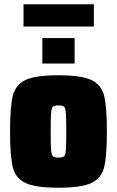

<svg xmlns="http://www.w3.org/2000/svg" viewBox="-20 -870 547 898"><path d="M27 -255Q27 -371 40 -422.5Q53 -474 99.5 -496Q146 -518 253 -518Q360 -518 407 -496Q454 -474 467 -422.5Q480 -371 480 -255Q480 -139 467 -87.5Q454 -36 407 -14Q360 8 253 8Q146 8 99.5 -14Q53 -36 40 -87.5Q27 -139 27 -255ZM290 -255Q290 -320 288 -342.5Q286 -365 279.5 -371Q273 -377 253 -377Q234 -377 227.5 -371Q221 -365 219 -342.5Q217 -320 217 -255Q217 -190 219 -167.5Q221 -145 227.5 -139Q234 -133 253 -133Q273 -133 279.5 -139Q286 -145 288 -167.5Q290 -190 290 -255ZM178 -573V-692H329V-573ZM90 -746V-850H419V-746Z"/></svg>

Font: Saira Semi Condensed Black
Style: Regular
Weight: 900
Width: 4
Designer: Hector Gatti with collaboration of the Omnibus-Type team
Foundry: Omnibus-Type
Version: Version 1.001; ttfautohint (v1.8)